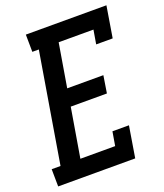

<svg xmlns="http://www.w3.org/2000/svg" viewBox="-150 -826 786 918"><g transform="rotate(-20 243.0 -367.5)"><path d="M-13 0 -14 -88H31L124 -647H91L90 -735H500L474 -576H390L402 -647H225L188 -426H372L358 -338H174L132 -88H309L321 -159H405L379 0Z"/></g></svg>

Font: Iosevka Curly Slab Semibold
Style: Italic
Weight: 600
Italic angle: -9°
Monospace: yes
Designer: Belleve Invis
Foundry: Belleve Invis
Version: Version 22.1.2; ttfautohint (v1.8.4)